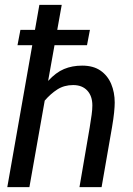

<svg xmlns="http://www.w3.org/2000/svg" viewBox="-20 -770 546 790"><path d="M10 0 142 -750H234L178 -437Q210 -472 243.5 -486Q277 -500 318 -500Q364 -500 393.5 -479.5Q423 -459 437.5 -424.5Q452 -390 452 -348Q452 -332 449.5 -307Q447 -282 441 -247L398 0H307L349 -245Q354 -276 357 -297.5Q360 -319 360 -336Q360 -375 339 -397.5Q318 -420 281 -420Q244 -420 216 -402Q188 -384 164 -356L101 0ZM52 -584 64 -647H350L338 -584Z"/></svg>

Font: Cabin VF Beta
Style: Italic
Weight: 400
Italic angle: -7°
Designer: Pablo Impallari
Foundry: Pablo Impallari. http://www.impallari.com Igino Marini. http://www.ikern.com
Version: Version 2.300